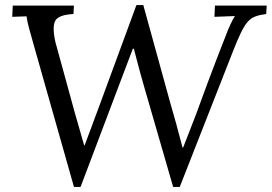

<svg xmlns="http://www.w3.org/2000/svg" viewBox="-20 -722 1066 753"><path d="M270 11 119 -522Q104 -575 95.5 -605.5Q87 -636 84 -658Q70 -657 56 -657Q42 -657 28 -656L30 -700H270L268 -667Q210 -664 197 -641Q184 -618 197 -558L261 -325Q273 -280 285 -239.5Q297 -199 310 -152H312Q318 -169 325.5 -188.5Q333 -208 340 -227Q347 -246 353 -262.5Q359 -279 363 -289L515 -702H542L646 -325Q659 -280 671.5 -235Q684 -190 696 -143H698Q709 -172 722.5 -205.5Q736 -239 749 -274Q776 -349 795 -399Q814 -449 826.5 -482Q839 -515 848.5 -539Q858 -563 867 -586Q873 -603 882 -622.5Q891 -642 901 -659Q881 -658 861 -657.5Q841 -657 821 -656L823 -700H1026L1024 -667Q999 -664 981.5 -657.5Q964 -651 951 -636Q938 -621 924.5 -593Q911 -565 893 -519L685 11H659L545 -383Q530 -435 521.5 -468Q513 -501 505 -531H501Q488 -498 476 -465Q464 -432 451 -399L296 11Z"/></svg>

Font: Lora Italic
Style: Italic
Weight: 400
Italic angle: -3°
Designer: Olga Karpushina, Alexei Vanyashin (Cyrillic)
Foundry: Cyreal
Version: Version 2.210; ttfautohint (v1.8.1.43-b0c9)